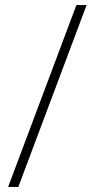

<svg xmlns="http://www.w3.org/2000/svg" viewBox="-20 -734 372 754"><path d="M320 -714H280L12 0H52Z"/></svg>

Font: Noto Sans Canadian Aboriginal ExtraLight
Style: Regular
Weight: 200
Designer: Monotype Design Team, Typotheque's Kevin King
Foundry: Monotype Imaging Inc.
Version: Version 2.004